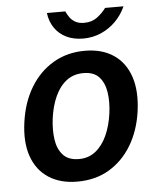

<svg xmlns="http://www.w3.org/2000/svg" viewBox="-51 -740 657 795"><g transform="rotate(-5 277.0 -343.0)"><path d="M239 10Q168 10 119.5 -21.8Q71 -53.5 50.2 -113Q29.5 -172.5 41.5 -256Q53 -337 90 -398Q127 -459 184.8 -493Q242.5 -527 316 -527Q387.5 -527 435.5 -494.5Q483.5 -462 503.8 -401.5Q524 -341 512 -256Q500.5 -177.5 464.5 -117.8Q428.5 -58 371.5 -24Q314.5 10 239 10ZM254 -82.5Q293.5 -82.5 322.5 -105.5Q351.5 -128.5 369.8 -168.5Q388 -208.5 395 -259.5Q401.5 -307 395.5 -347Q389.5 -387 367.5 -411.2Q345.5 -435.5 302.5 -435.5Q261.5 -435.5 232.2 -413.2Q203 -391 184.8 -351.2Q166.5 -311.5 159.5 -259.5Q153.5 -212.5 159.2 -172.2Q165 -132 187.5 -107.2Q210 -82.5 254 -82.5ZM314.5 -578Q275 -578 245 -592.5Q215 -607 196.5 -633.8Q178 -660.5 173.5 -696.5H250Q255.5 -684 264 -671.8Q272.5 -659.5 287 -651Q301.5 -642.5 324 -642.5Q356.5 -642.5 378.8 -659.5Q401 -676.5 415.5 -696.5H492Q477 -662.5 450.8 -635.8Q424.5 -609 389.8 -593.5Q355 -578 314.5 -578Z"/></g></svg>

Font: Public Sans Thin SemiBold
Style: Italic
Weight: 600
Italic angle: -8°
Version: Version 2.001